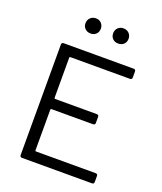

<svg xmlns="http://www.w3.org/2000/svg" viewBox="-161 -1000 927 1102"><g transform="rotate(20 302.5 -449.0)"><path d="M546.9 -687V-650.9Q546.9 -638.2 534.2 -638.2H169.9Q165 -638.2 165 -632.8V-388.2Q165 -382.8 169.9 -382.8H423.8Q437 -382.8 437 -370.1V-334Q437 -320.8 423.8 -320.8H169.9Q165 -320.8 165 -315.9V-66.9Q165 -62 169.9 -62H534.2Q546.9 -62 546.9 -48.8V-13.2Q546.9 0 534.2 0H106.9Q94.2 0 94.2 -13.2V-687Q94.2 -700.2 106.9 -700.2H534.2Q546.9 -700.2 546.9 -687ZM232.9 -805.2Q211.9 -805.2 198.5 -818.1Q185.1 -831.1 185.1 -851.1Q185.1 -871.1 198.5 -884.5Q211.9 -897.9 232.9 -897.9Q252.9 -897.9 265.9 -884.5Q278.8 -871.1 278.8 -851.1Q278.8 -831.1 265.9 -818.1Q252.9 -805.2 232.9 -805.2ZM354 -851.1Q354 -871.6 367.2 -884.8Q380.4 -897.9 400.9 -897.9Q421.9 -897.9 435.1 -884.5Q448.2 -871.1 448.2 -851.1Q448.2 -831.1 435.1 -818.1Q421.9 -805.2 400.9 -805.2Q379.9 -805.2 366.9 -818.1Q354 -831.1 354 -851.1Z"/></g></svg>

Font: Barlow
Style: Regular
Weight: 400
Designer: Jeremy Tribby
Foundry: Jeremy Tribby
Version: Version 1.101